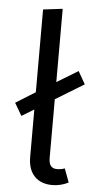

<svg xmlns="http://www.w3.org/2000/svg" viewBox="-54 -782 417 827"><g transform="rotate(5 154.5 -368.0)"><path d="M217.8 -58.1Q237.3 -58.1 252 -64L273.9 -4.9Q240.7 12.2 204.1 12.2Q155.3 12.2 127.2 -16.8Q99.1 -45.9 99.1 -100.1V-305.2L45.9 -272.9L14.2 -327.1L99.1 -379.9V-737.8L183.1 -748V-431.2L274.9 -486.8L306.2 -432.1L183.1 -356.9V-102.1Q183.1 -58.1 217.8 -58.1Z"/></g></svg>

Font: Fira Sans Book
Style: Regular
Weight: 350
Designer: Carrois Corporate & Edenspiekermann AG
Foundry: Carrois Corporate GbR & Edenspiekermann AG
Version: Version 4.203;PS 004.203;hotconv 1.0.88;makeotf.lib2.5.64775